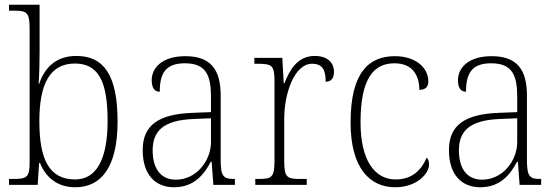

<svg xmlns="http://www.w3.org/2000/svg" viewBox="-20 -780 2348 810"><path d="M298 10C406 10 476 -74 476 -267C476 -462 419 -544 302 -544C220 -544 170 -499 145 -426H143C146 -466 147 -527 147 -564V-760H18V-735H37C92 -735 105 -730 105 -659V-96C105 -31 94 -25 32 -25H18V0H139L145 -92H149C175 -28 225 10 298 10ZM297 -23C187 -23 146 -108 146 -269C146 -428 192 -512 296 -512C395 -512 434 -437 434 -270C434 -105 385 -23 297 -23Z M714 10C800 10 842 -46 869 -97H873L880 0H971V-25H967C920 -25 911 -38 911 -109V-377C911 -489 867 -543 762 -543C663 -543 620 -493 620 -442C620 -409 632 -393 654 -393C654 -470 678 -513 760 -513C851 -513 870 -460 870 -371V-307L794 -304C649 -299 582 -252 582 -147C582 -40 638 10 714 10ZM722 -22C653 -22 624 -76 624 -145C624 -225 666 -273 797 -278L870 -281V-181C870 -101 808 -22 722 -22Z M1057 0H1274V-25H1248C1192 -25 1179 -30 1179 -100V-278C1179 -388 1223 -511 1296 -511C1340 -511 1354 -486 1354 -435C1379 -435 1389 -453 1389 -477C1389 -516 1361 -544 1308 -544C1235 -544 1202 -485 1180 -429H1177L1171 -536H1053V-511H1063C1127 -511 1138 -506 1138 -438V-101C1138 -30 1125 -25 1069 -25H1057Z M1647 10C1740 10 1790 -49 1790 -85C1790 -100 1787 -108 1780 -115C1760 -67 1722 -23 1650 -23C1562 -22 1501 -102 1501 -264C1501 -453 1559 -513 1644 -513C1719 -513 1749 -464 1749 -401C1773 -401 1787 -412 1787 -436C1787 -496 1732 -543 1646 -543C1538 -543 1459 -477 1459 -263C1459 -70 1541 10 1647 10Z M2006 10C2092 10 2134 -46 2161 -97H2165L2172 0H2263V-25H2259C2212 -25 2203 -38 2203 -109V-377C2203 -489 2159 -543 2054 -543C1955 -543 1912 -493 1912 -442C1912 -409 1924 -393 1946 -393C1946 -470 1970 -513 2052 -513C2143 -513 2162 -460 2162 -371V-307L2086 -304C1941 -299 1874 -252 1874 -147C1874 -40 1930 10 2006 10ZM2014 -22C1945 -22 1916 -76 1916 -145C1916 -225 1958 -273 2089 -278L2162 -281V-181C2162 -101 2100 -22 2014 -22Z"/></svg>

Font: Noto Serif Ethiopic SemiCondensed ExtraLight
Style: Regular
Weight: 200
Width: 4
Designer: Monotype Design Team
Foundry: Monotype Imaging Inc.
Version: Version 2.102